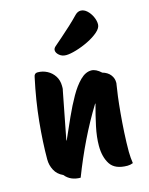

<svg xmlns="http://www.w3.org/2000/svg" viewBox="-125 -911 779 1003"><g transform="rotate(-15 264.5 -409.0)"><path d="M438 14Q371 14 345.5 -25Q320 -64 320 -125Q320 -172 332 -228.5Q344 -285 360 -343H358Q308 -262 265 -173.5Q222 -85 185 11Q131 11 101 -26Q70 -40 55.5 -67.5Q41 -95 41 -126Q41 -218 52 -329Q63 -440 89 -560Q92 -579 110 -579Q137 -579 161 -566.5Q185 -554 200 -531Q215 -508 215 -477Q215 -472 215 -466Q215 -460 213 -454L163 -196H165Q190 -253 215.5 -309.5Q241 -366 267.5 -412.5Q294 -459 323 -487.5Q352 -516 383 -516Q408 -516 436 -490Q464 -482 478.5 -463.5Q493 -445 493 -423Q493 -420 493 -417Q493 -414 492 -411Q488 -389 483 -349.5Q478 -310 473.5 -260.5Q469 -211 466 -157.5Q463 -104 463 -54Q463 -38 464.5 -22Q466 -6 468 8Q453 14 438 14ZM278 -627Q256 -627 241 -640Q226 -653 226 -667Q226 -677 236 -686Q252 -700 278 -722.5Q304 -745 331.5 -770.5Q359 -796 380 -818Q394 -832 410 -832Q428 -832 444 -817.5Q460 -803 470 -781.5Q480 -760 480 -740Q480 -720 457 -700Q434 -680 400.5 -663.5Q367 -647 333 -637Q299 -627 278 -627Z"/></g></svg>

Font: Protest Riot
Style: Regular
Weight: 400
Designer: Octavio Pardo
Foundry: Ashler Design
Version: Version 2.005; ttfautohint (v1.8.4.7-5d5b)